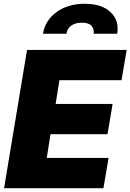

<svg xmlns="http://www.w3.org/2000/svg" viewBox="-20 -990 686 1010"><path d="M1.4 0 122.2 -727.3H646.3L619.3 -568.2H292.6L272.7 -443.2H572.4L545.5 -284.1H245.7L225.9 -159.1H551.1L524.1 0ZM206 -812.5Q217.3 -882.5 277.2 -926.3Q337 -970.2 426.1 -970.2Q514.6 -970.2 561.3 -926.3Q608 -882.5 596.6 -812.5H473Q475.9 -837.7 461.3 -854.2Q446.7 -870.7 410.5 -870.7Q373.9 -870.7 353.2 -853.9Q332.4 -837 329.5 -812.5Z"/></svg>

Font: Karasuma Gothic
Style: Italic
Weight: 900
Italic angle: -9.39999°
Designer: Rasmus Andersson / Ryoko Nishizuka
Foundry: Genbu
Version: Version 1.00